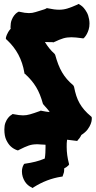

<svg xmlns="http://www.w3.org/2000/svg" viewBox="-20 -740 484 970"><path d="M443.8 -144Q443.8 -142.6 443.4 -134.3Q442.9 -126 438.2 -113.5Q433.6 -101.1 422.9 -86.4Q412.1 -71.8 391.1 -58.1Q385.7 -46.9 380.4 -40.5Q375 -34.2 374 -33.2L370.1 -27.8L362.8 -28.8L318.8 -34.2Q317.4 -24.9 317.1 -15.6Q316.9 -6.3 316.9 2Q316.9 43.5 328.1 85.9L329.1 90.8L325.2 96.2Q315.4 105.5 304.2 110.8V118.2Q304.2 131.8 297.9 146L295.9 151.9L289.1 152.8Q216.3 164.1 149.9 206.1L145 210L140.1 207Q129.9 202.6 120.8 194.8Q111.8 187 105.2 176.3Q98.6 165.5 94.7 152.8Q90.8 140.1 90.8 126Q90.8 116.7 93 108.2Q95.2 99.6 99.1 92.8L102.1 87.9L106.9 86.9Q134.3 83 158.7 76.9Q183.1 70.8 206.1 61Q208.5 46.9 209.2 32.7Q210 18.6 210 4.9V-8.8Q198.7 -8.8 188.2 -10Q177.7 -11.2 169.9 -11.2Q156.7 -11.2 146.2 -9.8Q135.7 -8.3 125.5 -4.9Q115.2 -1.5 103.5 3.9Q91.8 9.3 76.2 17.1L70.8 20L66.9 19Q48.3 12.7 34.2 -0.5Q22 -11.7 12 -32.2Q2 -52.7 2 -85.9Q2 -106.4 7.6 -120.6Q13.2 -134.8 20.3 -143.6Q27.3 -152.3 33.2 -156.5Q39.1 -160.6 40 -161.1L43.9 -164.1L48.8 -163.1Q64 -160.2 75.2 -158.7Q86.4 -157.2 96.2 -157.2Q105 -157.2 113.5 -158.4Q122.1 -159.7 131.8 -162.4Q141.6 -165 153.6 -169.2Q165.5 -173.3 182.1 -179.2L186 -181.2L189.9 -180.2Q212.9 -175.3 231 -173.8Q225.1 -183.1 217 -192.1Q209 -201.2 200.2 -210.9L196.8 -215.8Q189.9 -240.7 181.6 -261.5Q173.3 -282.2 162.4 -300.3Q151.4 -318.4 137.7 -334.5Q124 -350.6 106.9 -366.2L103 -369.1V-373Q94.7 -422.9 72.8 -464.1Q50.8 -505.4 14.2 -539.1L9.8 -543V-548.8Q9.8 -549.3 10.7 -553.2Q11.7 -557.1 14.2 -563.5Q16.6 -569.8 21.5 -578.1Q26.4 -586.4 34.2 -595.2Q33.2 -597.7 33.2 -599.6Q33.2 -601.6 33.2 -604Q33.2 -624.5 38.8 -638.7Q44.4 -652.8 51.3 -661.6Q58.1 -670.4 64 -674.6Q69.8 -678.7 70.8 -679.2L75.2 -681.2L80.1 -680.2Q107.4 -673.8 126 -673.8Q134.8 -673.8 142.6 -675Q150.4 -676.3 159.4 -679Q168.5 -681.6 179.2 -685.1Q189.9 -688.5 204.1 -692.9Q206.5 -693.8 208.5 -694.6Q210.4 -695.3 212.9 -696.8L216.8 -699.2L221.2 -698.2Q239.3 -694.3 253.2 -692.6Q267.1 -690.9 278.8 -690.9Q300.8 -690.9 321.3 -697.3Q341.8 -703.6 371.1 -716.8L377 -720.2L382.8 -716.8Q383.3 -716.3 389.4 -712.4Q395.5 -708.5 403.3 -699.7Q411.1 -690.9 418.9 -676.8Q426.8 -662.6 430.2 -642.1Q431.2 -636.7 431.6 -631.1Q432.1 -625.5 432.1 -621.1Q432.1 -604.5 428.2 -591.6Q424.3 -578.6 419.4 -569.6Q414.6 -560.5 410.4 -555.4Q406.2 -550.3 405.8 -549.8L400.9 -545.9L394 -546.9Q377.4 -549.3 364.5 -550.5Q351.6 -551.8 340.8 -551.8Q329.6 -551.8 319.8 -550.5Q310.1 -549.3 300 -546.4Q290 -543.5 278.8 -538.8Q267.6 -534.2 253.9 -527.8L251 -525.9L247.1 -526.9Q234.9 -526.9 225.1 -527.3Q215.3 -527.8 207 -527.8Q216.8 -511.2 228.8 -496.3Q240.7 -481.4 255.9 -467.8L258.8 -462.9Q266.1 -436.5 274.4 -414.8Q282.7 -393.1 293.5 -374.8Q304.2 -356.4 318.1 -340.3Q332 -324.2 350.1 -309.1L354 -301.8Q358.9 -276.4 365.5 -256.1Q372.1 -235.8 382.1 -218.3Q392.1 -200.7 406 -184.6Q419.9 -168.5 439.9 -151.9L442.9 -148.9Z"/></svg>

Font: Hanalei Fill
Style: Regular
Weight: 400
Version: Version 1.000